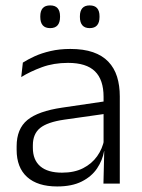

<svg xmlns="http://www.w3.org/2000/svg" viewBox="-20 -679 526 710"><path d="M362.5 0 365.5 -121.5 363 -131V-288.5V-321Q363 -384 331.2 -415.2Q299.5 -446.5 231.5 -446.5Q178.5 -446.5 135 -430.5Q91.5 -414.5 58.5 -394L64.5 -447.5Q82.5 -459 108 -470.8Q133.5 -482.5 166.8 -490.2Q200 -498 240 -498Q289 -498 323.8 -486Q358.5 -474 380.5 -451Q402.5 -428 412.8 -395.5Q423 -363 423 -322.5V0ZM191.5 10.5Q119 10.5 80.2 -24.5Q41.5 -59.5 41.5 -125V-138Q41.5 -202.5 81.2 -235.2Q121 -268 210 -281L373 -305L376 -259L217.5 -236.5Q155.5 -227.5 128.5 -205.8Q101.5 -184 101.5 -141.5V-132.5Q101.5 -87.5 129 -64Q156.5 -40.5 209.5 -40.5Q255 -40.5 287.2 -57Q319.5 -73.5 339.2 -101.2Q359 -129 365.5 -163.5L377.5 -120.5H365Q359 -86 338.8 -56Q318.5 -26 282.2 -7.8Q246 10.5 191.5 10.5ZM165.5 -575Q147 -575 138 -585.5Q129 -596 129 -616V-619Q129 -638.5 138 -648.8Q147 -659 165.5 -659Q184 -659 193 -648.8Q202 -638.5 202 -619V-616Q202 -596 193 -585.5Q184 -575 165.5 -575ZM311.5 -575Q293.5 -575 284.5 -585.5Q275.5 -596 275.5 -616V-619Q275.5 -638.5 284.5 -648.8Q293.5 -659 311.5 -659Q330 -659 339 -648.8Q348 -638.5 348 -619V-616Q348 -596 339 -585.5Q330 -575 311.5 -575Z"/></svg>

Font: Anek Gurmukhi Medium Light
Style: Regular
Weight: 300
Version: Version 1.003